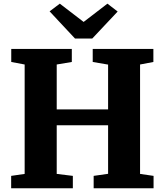

<svg xmlns="http://www.w3.org/2000/svg" viewBox="-20 -1004 878 1024"><path d="M111.5 -76.5V-660L40 -673.5V-743H363V-673.5L282.5 -660V-420.5H556.5V-659.5L474.5 -673.5V-743H798V-673.5L727 -660V-76.5L799 -66V0H479.5V-66L556.5 -77V-336H282.5V-76.5L368.5 -66V0H39.5V-66ZM380 -798.5 244.5 -943.5 299 -984.5 426 -887 553 -984.5 607.5 -942.5 472 -798.5Z"/></svg>

Font: Merriweather Light 18pt Black
Style: Regular
Weight: 900
Version: Version 2.100